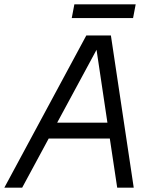

<svg xmlns="http://www.w3.org/2000/svg" viewBox="-49 -863 704 883"><path d="M461 -700 566 0H490L456 -226H175L53 0H-29L348 -700ZM395 -634 214 -299H445ZM575 -843 563 -780H281L293 -843Z"/></svg>

Font: MedMera Sans
Style: Italic
Weight: 400
Italic angle: -11°
Designer: Kasper Nordkvist
Foundry: UNCUT.wtf
Version: Version 1.300